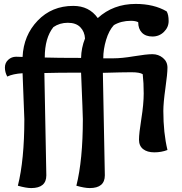

<svg xmlns="http://www.w3.org/2000/svg" viewBox="-20 -770 929 978"><path d="M393 -475Q394 -526 413 -574Q411 -609 389 -631.5Q367 -654 325.5 -654Q284 -654 252 -632Q208 -577 208 -477Q267 -475 393 -475ZM402 -163Q402 -184 393 -400Q269 -400 206 -398L216 123Q216 188 139 188Q113 188 71 176Q104 45 104 -163Q104 -181 95 -397Q46 -394 17 -380Q5 -402 5 -426Q5 -450 22 -465.5Q39 -481 62 -481Q85 -481 95 -480Q100 -590 172 -665Q244 -740 353 -740Q434 -740 478 -678Q557 -750 671 -750Q764 -750 829 -712Q839 -695 839 -663Q839 -631 815 -607.5Q791 -584 756.5 -584Q722 -584 703 -603.5Q684 -623 684 -657Q670 -664 647 -664Q597 -664 560 -642Q535 -615 520.5 -567Q506 -519 506 -473H559Q600 -473 663 -483.5Q726 -494 756.5 -494Q787 -494 810 -475Q833 -456 833 -425.5Q833 -395 822.5 -320.5Q812 -246 812 -205Q812 -93 833 -6Q802 6 766 6Q730 6 709 -10.5Q688 -27 688 -58.5Q688 -90 700 -165Q712 -240 712 -294Q712 -348 707 -392Q692 -402 649 -402Q606 -402 504 -399L514 123Q514 188 437 188Q411 188 369 176Q402 45 402 -163Z"/></svg>

Font: Salsa
Style: Regular
Weight: 400
Designer: John Vargas Beltrn
Foundry: John Vargas Beltran
Version: Version 1.002